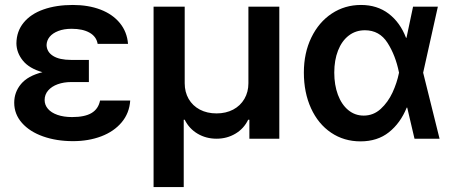

<svg xmlns="http://www.w3.org/2000/svg" viewBox="-20 -557 1823 771"><path d="M150.4 -267.1Q97.2 -282.2 71.8 -313.7Q46.4 -345.2 45.9 -382.8Q46.4 -431.2 75 -466.1Q103.5 -501 154.5 -519Q205.6 -537.1 272.5 -537.1Q334.5 -537.1 383.3 -518.6Q432.1 -500 461.2 -464.6Q490.2 -429.2 494.1 -380.9H372.1Q367.2 -410.2 339.6 -425.8Q312 -441.4 267.6 -441.4Q236.8 -441.4 214.1 -432.6Q191.4 -423.8 179.4 -409.2Q167.5 -394.5 167 -376Q168 -348.1 193.4 -332.3Q218.8 -316.4 265.6 -316.4H336.9V-227.5H265.6Q236.3 -227.5 211.9 -218.8Q187.5 -210 173.3 -193.6Q159.2 -177.2 159.2 -155.3Q159.2 -135.7 172.4 -120.1Q185.5 -104.5 210.7 -95.7Q235.8 -86.9 269.5 -86.9Q320.8 -86.9 347.9 -103.3Q375 -119.6 381.8 -153.3H502.9Q499.5 -102.5 468.5 -65.7Q437.5 -28.8 386.5 -9.5Q335.4 9.8 273.4 9.8Q206.5 9.8 152.8 -9.3Q99.1 -28.3 68.1 -63.5Q37.1 -98.6 37.1 -144.5Q37.1 -187 64.5 -219.7Q91.8 -252.4 150.4 -267.1Z M596.7 -530.3H721.7V-222.7Q721.7 -187.5 737.5 -159.9Q753.4 -132.3 782.5 -116.9Q811.5 -101.6 849.6 -101.6Q887.2 -101.6 916.3 -116.9Q945.3 -132.3 961.4 -159.9Q977.5 -187.5 977.5 -222.7V-530.3H1101.6V0H981.4V-76.2H976.6Q959 -40 925 -20Q891.1 0 849.6 0Q807.6 0 773.7 -20Q739.7 -40 721.7 -76.2H717.8V194.3H596.7Z M1200.2 -265.6Q1200.2 -344.2 1230.2 -406.2Q1260.3 -468.3 1312.5 -502.7Q1364.7 -537.1 1429.7 -537.1Q1494.6 -537.1 1540.8 -502Q1586.9 -466.8 1610.4 -405.3H1612.3L1638.7 -530.3H1738.3L1679.2 -265.1L1745.1 0H1644.5L1615.2 -125H1613.3Q1587.9 -62.5 1541.7 -25.9Q1495.6 10.7 1427.7 10.7Q1361.3 10.7 1309.6 -24.2Q1257.8 -59.1 1229 -122.1Q1200.2 -185.1 1200.2 -265.6ZM1440.4 -92.8Q1479.5 -92.8 1508.8 -119.6Q1538.1 -146.5 1556.2 -185.5Q1574.2 -224.6 1582 -263.7L1582.5 -265.1L1582 -266.6Q1568.4 -334.5 1536.1 -385Q1503.9 -435.5 1445.3 -435.5Q1408.2 -435.5 1380.4 -414.1Q1352.5 -392.6 1337.4 -354Q1322.3 -315.4 1322.3 -265.6Q1322.3 -215.8 1336.9 -176.5Q1351.6 -137.2 1378.4 -115Q1405.3 -92.8 1440.4 -92.8Z"/></svg>

Font: Pretendard Std SemiBold
Style: Regular
Weight: 600
Designer: Base glyphs from Inter by Rasmus Andersson; Hangeul glyphs from Noto Sans CJK(Source Han Sans) by Jang Soo-young and Kan
Foundry: Kil Hyung-jin
Version: Version 1.309